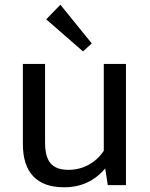

<svg xmlns="http://www.w3.org/2000/svg" viewBox="-20 -785 636 814"><path d="M514 -514V0H437L426 -71Q359 9 252 9Q165 9 121 -37.5Q77 -84 77 -174V-514H171V-181Q171 -120 194.5 -92.5Q218 -65 270 -65Q317 -65 356 -86.5Q395 -108 420 -146V-514ZM236 -765 369 -601 332 -567 176 -703Z"/></svg>

Font: Telex
Style: Regular
Weight: 400
Designer: Andres Torresi
Foundry: Andres Torresi
Version: Version 1.100